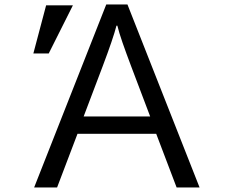

<svg xmlns="http://www.w3.org/2000/svg" viewBox="-20 -809 1040 854"><path d="M131.8 24.9 452.6 -789.1H546.9L867.7 24.9H765.6L674.8 -213.9H324.7L233.9 24.9ZM128.4 -571.3 185.1 -785.2H304.2L196.8 -571.3ZM352.1 -291H647.9L563 -515.1Q540.5 -574.7 524.9 -619.6Q509.3 -664.6 502 -694.8H498Q483.9 -639.2 437 -515.1Z"/></svg>

Font: BIZ UDPGothic
Style: Regular
Weight: 400
Designer: TypeBank Co., Ltd.
Foundry: Morisawa Inc.
Version: Version 1.051